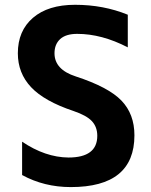

<svg xmlns="http://www.w3.org/2000/svg" viewBox="-20 -761 622 793"><path d="M507.8 -565.4Q400.4 -621.1 298.8 -621.1Q252 -621.1 228.5 -599.6Q205.1 -578.1 205.1 -541Q205.1 -473.6 293 -445.3Q427.7 -401.4 481.4 -345.7Q535.2 -290 535.2 -202.1Q535.2 11.7 272.5 11.7Q162.1 11.7 71.3 -38.1V-175.8Q167 -111.3 262.7 -110.4Q381.8 -110.4 381.8 -200.2Q381.8 -236.3 359.9 -260.3Q337.9 -284.2 283.2 -302.7Q163.1 -342.8 108.4 -400.9Q53.7 -459 53.7 -541Q53.7 -633.8 116.2 -687.5Q178.7 -741.2 290 -741.2Q407.2 -741.2 507.8 -700.2Z"/></svg>

Font: Nasu
Style: Bold
Weight: 700
Designer: Ryoko NISHIZUKA (kana &amp; ideographs); Paul D. Hunt (Latin, Greek &amp; Cyrillic); Wenlong ZHANG (bopomofo); Sandoll C
Version: Version 2014.1215